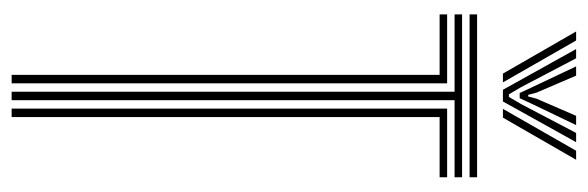

<svg xmlns="http://www.w3.org/2000/svg" viewBox="-360 -650 1010 330"><g transform="rotate(90 145.0 -485.0)"><path d="M137.7 0V-761.3H4.7V-774.2H284.7V-761.3H152.2V0ZM108.7 0V-735.6H4.7V-748.5H123.2V0ZM166.7 0V-748.5H284.7V-735.6H181.2V0ZM4.7 -787.1V-800H284.7V-787.1ZM34.1 -970.2H49.6L121.6 -844.4H106.5ZM64.3 -970.2H80.2L129.6 -876L142.1 -854.7H146.6L159.1 -876L208.5 -970.2H224.4L154.4 -844.4H134.3ZM94.1 -970.2H110L139.1 -902.4L143 -887.8H145.8L149.7 -902.4L179.1 -970.2H195L158 -893.1L148.8 -873.2H139.9L130.6 -893.1ZM239.1 -970.2H254.6L182.2 -844.4H167.1Z"/></g></svg>

Font: Big Shoulders Inline Display SC Thin
Style: Regular
Weight: 100
Designer: Patric King
Foundry: XO Type Co
Version: Version 2.002